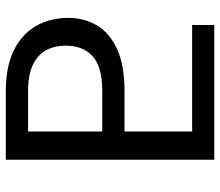

<svg xmlns="http://www.w3.org/2000/svg" viewBox="-68 -688 756 660"><g transform="rotate(90 310.0 -358.0)"><path d="M529 0H293Q209 0 153.2 -27.5Q97.5 -55 69.5 -103.5Q41.5 -152 41.5 -215Q41.5 -269.5 67.2 -313.2Q93 -357 150 -383Q205.5 -408 292.5 -408H432V-640.5H66V-716.5H529ZM432 -76.5V-331.5H292.5Q209.5 -331.5 173.5 -298.5Q137 -266 137 -205.5Q137 -166.5 153.2 -137.5Q169.5 -108.5 204 -92.5Q238.5 -76.5 293 -76.5Z"/></g></svg>

Font: Verano Sans
Style: Regular
Weight: 400
Designer: Lukasz Dziedzic with Adam Twardoch and Botio Nikoltchev
Foundry: tyPoland Lukasz Dziedzic
Version: Version 3.001;December 28, 2019;FontCreator 12.0.0.2547 64-b